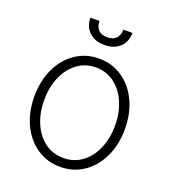

<svg xmlns="http://www.w3.org/2000/svg" viewBox="-132 -806 816 915"><g transform="rotate(20 276.5 -348.0)"><path d="M46.9 -263.7Q46.9 -342.8 76.4 -405.3Q106 -467.8 158.2 -502.9Q210.4 -538.1 276.4 -538.1Q342.3 -538.1 394.5 -502.9Q446.8 -467.8 476.3 -405.3Q505.9 -342.8 505.9 -263.7Q505.9 -184.6 476.3 -122.1Q446.8 -59.6 394.5 -24.4Q342.3 10.7 276.4 10.7Q210.4 10.7 158.2 -24.4Q106 -59.6 76.4 -122.1Q46.9 -184.6 46.9 -263.7ZM456.1 -263.7Q456.1 -327.1 433.8 -379.6Q411.6 -432.1 370.8 -462.6Q330.1 -493.2 276.4 -493.2Q222.7 -493.2 181.9 -462.4Q141.1 -431.6 118.9 -379.4Q96.7 -327.1 96.7 -263.7Q96.7 -199.7 118.9 -147.2Q141.1 -94.7 181.9 -64.5Q222.7 -34.2 276.4 -34.2Q330.1 -34.2 370.8 -64.5Q411.6 -94.7 433.8 -147.2Q456.1 -199.7 456.1 -263.7ZM276.4 -607.4Q227.5 -607.4 198.7 -634.8Q169.9 -662.1 169.9 -707H215.8Q215.8 -678.7 231 -662.6Q246.1 -646.5 276.4 -646.5Q306.2 -646.5 321.5 -662.8Q336.9 -679.2 336.9 -707H382.8Q382.8 -662.1 354 -634.8Q325.2 -607.4 276.4 -607.4Z"/></g></svg>

Font: Pretendard JP ExtraLight
Style: Regular
Weight: 200
Designer: Base glyphs from Inter by Rasmus Andersson; Hangeul glyphs from Noto Sans CJK(Source Han Sans) by Jang Soo-young and Kan
Foundry: Kil Hyung-jin
Version: Version 1.309